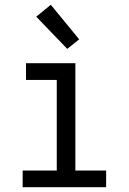

<svg xmlns="http://www.w3.org/2000/svg" viewBox="-20 -785 540 805"><path d="M75 0V-70H218V-450H89V-520H296V-70H425V0ZM262 -580 132 -715 193 -765 312 -620Z"/></svg>

Font: Iosevka Term SS14
Style: Regular
Weight: 400
Monospace: yes
Designer: Belleve Invis
Foundry: Belleve Invis
Version: Version 24.1.1; ttfautohint (v1.8.4)